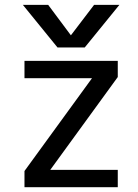

<svg xmlns="http://www.w3.org/2000/svg" viewBox="-20 -778 577 800"><path d="M372.1 -757.8H477.5L333 -580.1H219.7L75.2 -757.8H180.7L275.4 -630.9ZM82 -524.4H470.7V-457L189.5 -70.3H470.7V2H82V-65.4L363.3 -452.1H82Z"/></svg>

Font: irohakakuC Regular
Style: Regular
Weight: 400
Designer: [Source Han Sans]
Ryoko NISHIZUKA Ë•øÂ°öÊ∂ºÂ≠ê (kana & ideographs); Paul D. Hunt (Latin, Greek & Cyrillic); Wenlong ZHAN
Version: Version 1.001.20160904